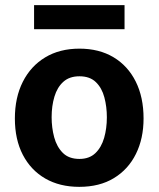

<svg xmlns="http://www.w3.org/2000/svg" viewBox="-20 -716 616 746"><path d="M287.9 10Q212 10 155.8 -22.4Q99.7 -54.9 68.7 -114.5Q37.8 -174.1 37.8 -255.6Q37.8 -337 68.6 -398.1Q99.4 -459.2 155.7 -493.1Q211.9 -527 288.6 -527Q365.1 -527 421 -493.6Q476.8 -460.2 507.3 -399.3Q537.8 -338.3 537.8 -255.6Q537.8 -177.7 508.1 -117.9Q478.5 -58 422.7 -24Q366.9 10 287.9 10ZM288.6 -98.5Q327 -98.5 350.5 -120.9Q373.9 -143.3 384.6 -180.2Q395.2 -217.2 395.2 -260.4Q395.2 -301.4 385.5 -337.8Q375.8 -374.3 352.5 -396.9Q329.2 -419.6 288.6 -419.6Q249.8 -419.6 226.1 -398.2Q202.3 -376.8 191.5 -340.6Q180.6 -304.4 180.6 -260.4Q180.6 -220 190.5 -182.8Q200.5 -145.7 224 -122.1Q247.6 -98.5 288.6 -98.5ZM463.9 -696V-602.6H112.4V-696Z"/></svg>

Font: Public Sans Thin
Style: Regular
Weight: 100
Designer: The Public Sans project authors (U.S. Web Design System). Libre Franklin designed by Pablo Impallari and Rodrigo Fuenzal
Version: Version 1.008